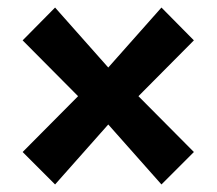

<svg xmlns="http://www.w3.org/2000/svg" viewBox="-20 -556 574 509"><path d="M347 -301 494 -153 408 -67 267 -226 126 -67 40 -153 187 -301 40 -449 126 -536 267 -377 408 -536 494 -449Z"/></svg>

Font: Farro Medium
Style: Regular
Weight: 500
Designer: Aceler Chua
Foundry: Grayscale Limited
Version: Version 1.101